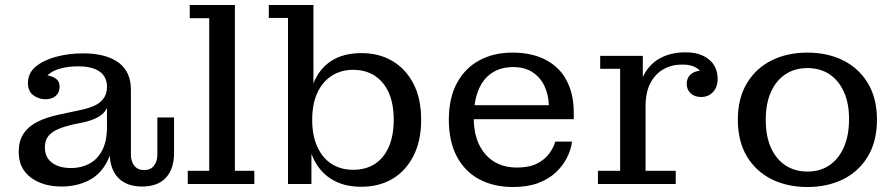

<svg xmlns="http://www.w3.org/2000/svg" viewBox="-20 -738 3588 770"><path d="M162 -340Q135 -340 113.5 -356Q92 -372 92 -405Q92 -445 123.5 -471Q155 -497 205.5 -510.5Q256 -524 313 -524Q405 -524 455.5 -487Q506 -450 505 -375L409 -390Q409 -430 379.5 -451Q350 -472 292 -472Q257 -472 225 -464Q193 -456 173 -438.5Q153 -421 150 -391L149 -438Q181 -437 200.5 -425Q220 -413 219 -388Q218 -366 203 -353Q188 -340 162 -340ZM550 10Q487 10 453.5 -25.5Q420 -61 420 -125V-159H409V-305H403L409 -349V-390L505 -375V-117Q505 -91 518.5 -73.5Q532 -56 558 -56Q584 -56 597.5 -73.5Q611 -91 611 -117V-267H678V-124Q678 -61 645.5 -25.5Q613 10 550 10ZM227 10Q151 10 103 -26.5Q55 -63 55 -128Q55 -174 75.5 -203.5Q96 -233 132 -250.5Q168 -268 215 -278L299 -296Q330 -302 355 -312.5Q380 -323 394.5 -342Q409 -361 409 -390L412 -305H409Q399 -283 374.5 -269Q350 -255 313 -247L269 -238Q239 -231 214 -220.5Q189 -210 174.5 -193Q160 -176 160 -147Q160 -107 188.5 -85.5Q217 -64 266 -64Q304 -64 336.5 -80.5Q369 -97 389 -133.5Q409 -170 409 -230L437 -227Q437 -142 409.5 -89.5Q382 -37 334 -13.5Q286 10 227 10Z M733 0V-53H819V-665H741V-718H922V-53H1000V0Z M1429 11Q1356 11 1306 -21.5Q1256 -54 1231.5 -114.5Q1207 -175 1207 -256L1213 -259Q1213 -341 1236 -401Q1259 -461 1307.5 -493Q1356 -525 1430 -525Q1500 -525 1553.5 -493.5Q1607 -462 1638 -402.5Q1669 -343 1669 -257Q1669 -173 1638 -112.5Q1607 -52 1553.5 -20.5Q1500 11 1429 11ZM1396 -57Q1446 -57 1482.5 -80Q1519 -103 1539 -148.5Q1559 -194 1559 -257Q1559 -322 1539 -366.5Q1519 -411 1482.5 -434.5Q1446 -458 1396 -458Q1348 -458 1311 -434.5Q1274 -411 1253 -366.5Q1232 -322 1232 -257Q1232 -194 1253 -148.5Q1274 -103 1311 -80Q1348 -57 1396 -57ZM1135 0V-666H1058V-718H1237V-360L1218 -258L1229 -130V0Z M2038 12Q1960 12 1902 -19Q1844 -50 1812 -110.5Q1780 -171 1780 -258Q1780 -344 1812 -404Q1844 -464 1901.5 -495.5Q1959 -527 2035 -527L2038 -469Q1989 -469 1953.5 -446Q1918 -423 1899 -377.5Q1880 -332 1880 -264Q1880 -173 1926.5 -119.5Q1973 -66 2053 -66Q2102 -66 2133.5 -82Q2165 -98 2182.5 -122Q2200 -146 2207 -170H2274Q2270 -138 2254 -106Q2238 -74 2209.5 -47Q2181 -20 2138.5 -4Q2096 12 2038 12ZM1828 -260V-316H2181L2281 -288V-260ZM2181 -316Q2180 -358 2163.5 -393Q2147 -428 2115.5 -448.5Q2084 -469 2038 -469L2035 -527Q2115 -527 2170.5 -497Q2226 -467 2253.5 -413Q2281 -359 2281 -288Z M2378 0V-53H2467V-462H2387V-514H2558V-342L2569 -344V-53H2690V0ZM2535 -312Q2536 -388 2561 -435.5Q2586 -483 2629 -505.5Q2672 -528 2727 -528Q2786 -529 2822 -500.5Q2858 -472 2858 -421Q2858 -389 2839.5 -369Q2821 -349 2792 -349Q2765 -349 2749.5 -364Q2734 -379 2734 -401Q2734 -428 2753.5 -442.5Q2773 -457 2810 -455L2801 -419Q2799 -448 2775.5 -464Q2752 -480 2714 -479Q2674 -479 2641 -460.5Q2608 -442 2588.5 -405Q2569 -368 2569 -312Z M3218 12Q3137 12 3074 -19.5Q3011 -51 2975 -111.5Q2939 -172 2939 -258Q2939 -343 2975 -403.5Q3011 -464 3074 -495.5Q3137 -527 3218 -527Q3299 -527 3362 -495.5Q3425 -464 3461 -403.5Q3497 -343 3497 -258Q3497 -172 3461 -111.5Q3425 -51 3362 -19.5Q3299 12 3218 12ZM3218 -50Q3269 -50 3306 -75Q3343 -100 3364 -147Q3385 -194 3385 -261Q3385 -325 3364 -370.5Q3343 -416 3306 -440.5Q3269 -465 3218 -465Q3168 -465 3130.5 -440.5Q3093 -416 3072 -369.5Q3051 -323 3051 -258Q3051 -191 3072 -145Q3093 -99 3130.5 -74.5Q3168 -50 3218 -50Z"/></svg>

Font: Montagu Slab 24pt
Style: Regular
Weight: 400
Designer: Florian Karsten
Foundry: Florian Karsten
Version: Version 1.000